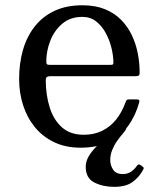

<svg xmlns="http://www.w3.org/2000/svg" viewBox="-20 -550 603 728"><path d="M52.5 -250Q52.5 -197.5 67.8 -150.5Q83 -103.5 112.5 -67.5Q142 -31.5 185.5 -10.8Q229 10 285.5 10Q349 10 393.5 -12Q438 -34 466 -72.8Q494 -111.5 508 -162.5Q509.5 -168 507.5 -170.5Q505.5 -173 498 -173H469Q461.5 -173 459.5 -169.8Q457.5 -166.5 455.5 -161Q442.5 -124.5 420.5 -97Q398.5 -69.5 367.8 -54.2Q337 -39 297.5 -39Q246 -39 214.2 -67.8Q182.5 -96.5 168 -144Q153.5 -191.5 153.5 -246.5Q153.5 -255 157.8 -258Q162 -261 170 -261H491.5Q502 -261 505.8 -263.2Q509.5 -265.5 509.5 -275.5Q509.5 -311 502.5 -347.2Q495.5 -383.5 480 -416.2Q464.5 -449 439.2 -474.8Q414 -500.5 377.8 -515.2Q341.5 -530 292.5 -530Q232 -530 187 -509Q142 -488 112 -450Q82 -412 67.2 -361Q52.5 -310 52.5 -250ZM169.5 -304Q160.5 -304 158 -306.5Q155.5 -309 155.5 -316.5Q155.5 -356 170.5 -395Q185.5 -434 216 -460Q246.5 -486 292.5 -486Q323 -486 345 -468.5Q367 -451 381.5 -423.8Q396 -396.5 403 -366.8Q410 -337 410 -312Q410 -307 407.8 -305.5Q405.5 -304 395.5 -304ZM413 158.5Q457 158.5 482 140.5Q507 122.5 522 95Q525 89.5 525 87Q525 84.5 520 81L513 76Q505 69.5 498.5 79.5Q490.5 91.5 477.2 100.8Q464 110 445.5 110Q419.5 110 408.8 93.2Q398 76.5 398 57.5Q398 37 405.5 18.5Q413 0 424.5 -16.2Q436 -32.5 447.5 -45.5Q453.5 -52.5 456.8 -58Q460 -63.5 456.5 -67.5Q453.5 -71.5 447.2 -69.8Q441 -68 432.5 -62.5Q412.5 -49 390.2 -32.5Q368 -16 348.8 2.5Q329.5 21 317.2 41.2Q305 61.5 305 82.5Q305 125.5 337.8 142Q370.5 158.5 413 158.5Z"/></svg>

Font: Besley
Style: Regular
Weight: 400
Designer: Owen Earl
Foundry: indestructible type*
Version: Version 4.000